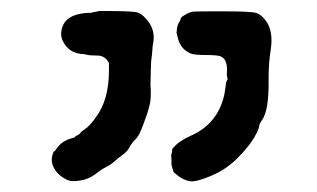

<svg xmlns="http://www.w3.org/2000/svg" viewBox="-20 -521 587 356"><path d="M399 -368 402 -374 401 -380Q400 -379 401 -391Q401 -411 390 -416Q385 -419 362 -419Q339 -419 333 -422Q313 -431 309 -454Q308 -459 307.5 -459.5Q307 -460 307.5 -462Q308 -464 308 -467Q309 -475 312 -479.5Q315 -484 315 -486.5Q315 -489 324 -494Q333 -499 338.5 -499.5Q344 -500 394.5 -500Q445 -500 455 -497Q465 -494 474 -481Q487 -462 482 -429Q478 -405 478 -374Q479 -315 465 -297Q461 -292 460.5 -286.5Q460 -281 451 -265.5Q442 -250 421 -228.5Q400 -207 371.5 -195Q343 -183 332 -185Q321 -187 311.5 -194Q302 -201 301.5 -203Q301 -205 298 -215Q298 -231 297.5 -232Q297 -233 298.5 -237.5Q300 -242 299 -243Q298 -244 306 -252Q314 -260 333 -269Q384 -291 396 -346Q399 -363 399 -368ZM182 -404Q175 -418 160.5 -418Q146 -418 141 -419.5Q136 -421 130 -421Q107 -424 97 -444Q91 -455 95 -469Q102 -494 140 -497Q151 -497 151 -498L162 -500Q159 -501 193 -500.5Q227 -500 234.5 -498Q242 -496 250 -487Q269 -467 264 -441Q263 -437 262.5 -428.5Q262 -420 261 -413.5Q260 -407 260 -401Q260 -395 259.5 -384.5Q259 -374 259 -365Q261 -338 257 -324.5Q253 -311 253 -310.5Q253 -310 245.5 -289.5Q238 -269 231.5 -263Q225 -257 220.5 -248.5Q216 -240 207.5 -234Q199 -228 192.5 -222Q186 -216 177 -211.5Q168 -207 162 -202Q148 -190 132.5 -187Q117 -184 109 -186Q101 -188 91 -196Q72 -213 77 -233Q79 -240 80.5 -240.5Q82 -241 86.5 -247.5Q91 -254 98.5 -258.5Q106 -263 112.5 -264.5Q119 -266 119 -267Q119 -268 124 -270.5Q129 -273 129 -274.5Q129 -276 138 -282Q147 -288 158 -304Q182 -336 182 -390Z"/></svg>

Font: TT2020 Style E
Style: Regular
Weight: 400
Version: Version 00.2